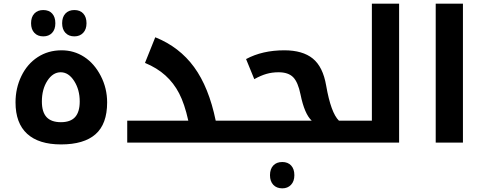

<svg xmlns="http://www.w3.org/2000/svg" viewBox="-20 -780 2652 1050"><path d="M314 9.8Q191.9 9.8 128.4 -48.3Q64.9 -106.4 64.9 -220.2Q64.9 -297.9 96.9 -364Q128.9 -430.2 186 -467.5Q243.2 -504.9 316.9 -504.9Q384.8 -504.9 440.4 -468.8Q496.1 -432.6 531 -365Q565.9 -297.4 565.9 -220.2Q565.9 -101.6 502.4 -45.9Q439 9.8 314 9.8ZM313 -111.8Q365.7 -111.8 390.9 -139.9Q416 -168 416 -225.1Q416 -289.6 385.5 -337.2Q355 -384.8 312 -384.8Q269 -384.8 239 -338.4Q209 -292 209 -225.1Q209 -167.5 234.6 -139.6Q260.3 -111.8 313 -111.8ZM216.8 -581.1Q186 -581.1 168 -600.3Q149.9 -619.6 149.9 -652.8Q149.9 -686.5 167.7 -705.8Q185.5 -725.1 216.8 -725.1Q247.6 -725.1 265.1 -706.1Q282.7 -687 282.7 -652.8Q282.7 -618.7 264.6 -599.9Q246.6 -581.1 216.8 -581.1ZM386.7 -581.1Q356 -581.1 337.9 -600.3Q319.8 -619.6 319.8 -652.8Q319.8 -686.5 337.6 -705.8Q355.5 -725.1 386.7 -725.1Q418 -725.1 435.5 -705.8Q453.1 -686.5 453.1 -652.8Q453.1 -619.6 434.8 -600.3Q416.5 -581.1 386.7 -581.1Z M675.8 -120.1H1009.8Q989.3 -212.4 959.7 -269.3Q930.2 -326.2 884.5 -367.4Q838.9 -408.7 772.9 -436L829.1 -576.2Q960.9 -523.4 1041.5 -413.1Q1122.1 -302.7 1159.7 -120.1H1291Q1295.9 -120.1 1295.9 -116.2V-4.9Q1295.9 0 1291 0H675.8Z M1280.8 0Q1275.9 0 1275.9 -4.9V-116.2Q1275.9 -120.1 1280.8 -120.1H1684.6Q1645 -157.2 1623.5 -263.2Q1609.9 -330.6 1583.3 -357.7Q1556.6 -384.8 1503.4 -384.8Q1468.3 -384.8 1437.5 -376Q1406.7 -367.2 1370.6 -347.2L1325.7 -457Q1415 -504.9 1534.7 -504.9Q1634.8 -504.9 1690.4 -460Q1746.1 -415 1763.7 -312Q1789.6 -163.1 1833.5 -120.1H1898.4Q1903.8 -120.1 1903.8 -116.2V-4.9Q1903.8 0 1898.4 0ZM1523.9 250Q1492.7 250 1474.6 230.7Q1456.5 211.4 1456.5 178.2Q1456.5 144.5 1474.4 125.2Q1492.2 106 1523.9 106Q1554.2 106 1572 125Q1589.8 144 1589.8 178.2Q1589.8 211.4 1571.5 230.7Q1553.2 250 1523.9 250Z M1888.7 0Q1883.8 0 1883.8 -4.9V-116.2Q1883.8 -120.1 1888.7 -120.1H2013.7V-759.8H2162.6V0Z M2362.8 -759.8H2511.7V0H2362.8Z"/></svg>

Font: Droid Arabic Kufi
Style: Bold
Weight: 700
Designer: Pascal Zoghbi
Foundry: Irfont.ir
Version: Version 1.00 February 28, 2013, initial release